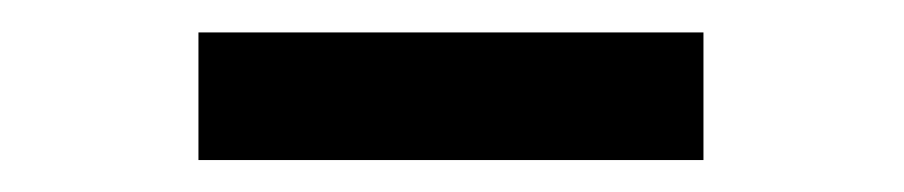

<svg xmlns="http://www.w3.org/2000/svg" viewBox="-20 -712 560 119"><path d="M103 -612.8V-691.9H416V-612.8Z"/></svg>

Font: Clear Sans Medium
Style: Regular
Weight: 500
Foundry: Intel Corporation
Version: Version 1.00